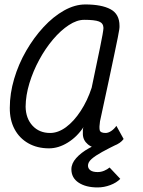

<svg xmlns="http://www.w3.org/2000/svg" viewBox="-20 -652 640 862"><path d="M502.5 -87 535 -28Q521.5 -9 491.5 2.5Q461.5 14 431 14Q396 14 374.5 -4Q353 -22 352 -49Q351.5 -58 352 -67.8Q352.5 -77.5 355 -81.5Q326 -37.5 284.2 -11.8Q242.5 14 200 14Q147 14 107 -8.8Q67 -31.5 45.2 -72.5Q23.5 -113.5 24 -168Q24 -232 43.5 -298Q63 -364 97.5 -423.8Q132 -483.5 175.5 -530.5Q219 -577.5 267.5 -604.8Q316 -632 363 -632Q436 -632 476.2 -610.5Q516.5 -589 516.5 -536Q517 -531.5 515.5 -520Q514 -508.5 508.8 -483.2Q503.5 -458 494 -411.5Q484.5 -365 468.5 -290.8Q452.5 -216.5 429 -107.5Q425 -82 427.5 -68.5Q430 -55 454 -55Q466 -55 479.2 -63.8Q492.5 -72.5 502.5 -87ZM205 -55Q241 -55 276.5 -81.2Q312 -107.5 342.2 -153.8Q372.5 -200 391.5 -258Q414.5 -367 429.2 -438.8Q444 -510.5 444.5 -526.5Q444 -548 424.5 -555.5Q405 -563 358 -563Q325 -563 288.8 -539.2Q252.5 -515.5 218 -474.8Q183.5 -434 156 -383.2Q128.5 -332.5 112 -278.2Q95.5 -224 95 -173Q96 -120 126.2 -87.5Q156.5 -55 205 -55ZM418 189.5Q365.5 189.5 333 168Q300.5 146.5 300.5 108Q300.5 82 322 57.8Q343.5 33.5 378.8 13.8Q414 -6 453 -17.5L510 -6.5Q469 13.5 438.5 30.2Q408 47 391.2 61.8Q374.5 76.5 375 92.5Q375.5 105 386.2 112.8Q397 120.5 418.5 120.5Q433.5 120.5 447.8 114.5Q462 108.5 472 100L520 151Q503 168.5 475 179Q447 189.5 418 189.5Z"/></svg>

Font: Victor Mono Thin
Style: Italic
Weight: 100
Italic angle: -12°
Monospace: yes
Designer: Rune Bjørnerås
Version: Version 1.561;gftools[0.9.30]